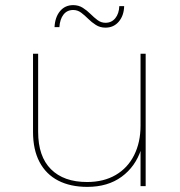

<svg xmlns="http://www.w3.org/2000/svg" viewBox="-20 -727 704 750"><path d="M321 3Q255 3 207.5 -21.5Q160 -46 134.5 -94Q109 -142 109 -212V-517H129V-212Q129 -116 179 -66Q229 -16 320 -16Q385 -16 432 -43.5Q479 -71 504 -121Q529 -171 529 -236V-517H549V0H529V-146L531 -143Q509 -76 455 -36.5Q401 3 321 3ZM392 -619Q371 -619 354.5 -629.5Q338 -640 324.5 -653.5Q311 -667 297 -677.5Q283 -688 266 -688Q242 -688 228 -670Q214 -652 212 -621H193Q195 -660 214.5 -683.5Q234 -707 266 -707Q287 -707 303.5 -696.5Q320 -686 333.5 -672.5Q347 -659 361 -648.5Q375 -638 392 -638Q416 -638 430.5 -656Q445 -674 446 -703H465Q464 -666 444 -642.5Q424 -619 392 -619Z"/></svg>

Font: Montserrat Thin Thin
Style: Regular
Weight: 250
Version: Version 9.000